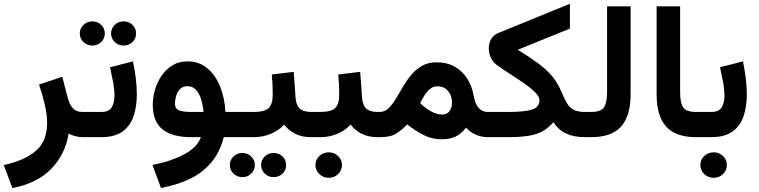

<svg xmlns="http://www.w3.org/2000/svg" viewBox="-42 -715 3956 1001"><path d="M392.6 0Q368.7 0 348.9 -5.4Q329.1 -10.7 315.9 -19Q298.3 89.8 225.1 165.3Q151.9 240.7 22.5 265.6L-22.5 145.5Q85.9 122.1 144.8 71.8Q203.6 21.5 203.6 -75.7Q203.6 -119.6 190.7 -173.1Q177.7 -226.6 161.6 -274.4L282.7 -314.5L311 -205.6Q319.3 -172.4 336.9 -151.9Q354.5 -131.3 387.2 -131.3H406.2V0Z M537.1 -540.5Q537.1 -566.9 556.2 -585.2Q575.2 -603.5 602.5 -603.5Q629.9 -603.5 648.7 -585.2Q667.5 -566.9 667.5 -540.5Q667.5 -514.2 648.7 -495.8Q629.9 -477.5 602.5 -477.5Q575.2 -477.5 556.2 -495.8Q537.1 -514.2 537.1 -540.5ZM374 -540.5Q374 -566.9 393.3 -585.2Q412.6 -603.5 439.5 -603.5Q466.8 -603.5 485.6 -585.2Q504.4 -566.9 504.4 -540.5Q504.4 -514.2 485.6 -495.8Q466.8 -477.5 439.5 -477.5Q412.6 -477.5 393.3 -495.8Q374 -514.2 374 -540.5ZM486.3 0H386.7V-131.3H486.3Q525.9 -131.3 540.3 -155.3Q554.7 -179.2 554.7 -216.3Q554.7 -249.5 547.4 -288.3Q540 -327.1 531.7 -364.3L651.4 -395Q660.6 -350.6 666 -306.9Q671.4 -263.2 671.4 -223.6Q671.4 -159.7 654.3 -109.1Q637.2 -58.6 596.7 -29.3Q556.2 0 486.3 0Z M936 -395Q995.6 -395 1038.3 -359.6Q1081.1 -324.2 1105.2 -264.4Q1129.4 -204.6 1133.3 -131.3H1174.3V0H1124.5Q1098.6 106 1020 171.6Q941.4 237.3 797.4 265.1L752.9 145Q848.6 126.5 917.7 89.8Q986.8 53.2 1005.4 0H953.6Q856.4 0 805.4 -40.5Q754.4 -81.1 754.4 -169.9Q754.4 -206.1 765.6 -245.4Q776.9 -284.7 799.3 -318.6Q821.8 -352.5 856 -373.8Q890.1 -395 936 -395ZM952.1 -131.3H1019Q1016.1 -165.5 1006.8 -196.3Q997.6 -227.1 980.2 -246.3Q962.9 -265.6 935.1 -265.6Q910.6 -265.6 896.2 -250.2Q881.8 -234.9 876 -213.6Q870.1 -192.4 870.1 -174.8Q870.1 -147.5 892.1 -139.4Q914.1 -131.3 952.1 -131.3Z M1154.3 -131.3H1281.7Q1336.9 -131.3 1358.4 -151.4Q1379.9 -171.4 1379.9 -222.2Q1379.9 -249.5 1378.7 -275.4Q1377.4 -301.3 1375 -326.7L1489.3 -340.3L1499 -205.6Q1501.5 -167 1520.8 -149.2Q1540 -131.3 1581.1 -131.3H1591.3V0H1580.1Q1530.3 0 1495.8 -18.1Q1461.4 -36.1 1439.5 -65.4Q1410.6 -34.2 1369.4 -17.1Q1328.1 0 1281.7 0H1154.3ZM1319.3 145.5Q1319.3 119.1 1338.4 100.8Q1357.4 82.5 1384.8 82.5Q1412.1 82.5 1430.9 100.8Q1449.7 119.1 1449.7 145.5Q1449.7 171.9 1430.9 190.2Q1412.1 208.5 1384.8 208.5Q1357.4 208.5 1338.4 190.2Q1319.3 171.9 1319.3 145.5ZM1156.2 145.5Q1156.2 119.1 1175.5 100.8Q1194.8 82.5 1221.7 82.5Q1249 82.5 1267.8 100.8Q1286.6 119.1 1286.6 145.5Q1286.6 171.9 1267.8 190.2Q1249 208.5 1221.7 208.5Q1194.8 208.5 1175.5 190.2Q1156.2 171.9 1156.2 145.5Z M1571.3 -131.3H1628.4Q1683.6 -131.3 1705.1 -151.4Q1726.6 -171.4 1726.6 -222.2Q1726.6 -249.5 1725.3 -275.4Q1724.1 -301.3 1721.7 -326.7L1835.9 -340.3L1845.7 -205.6Q1848.1 -167 1867.4 -149.2Q1886.7 -131.3 1927.7 -131.3H1938V0H1926.8Q1877 0 1842.5 -18.1Q1808.1 -36.1 1786.1 -65.4Q1757.3 -34.2 1716.1 -17.1Q1674.8 0 1628.4 0H1571.3ZM1602.5 145.5Q1602.5 117.7 1622.8 98.4Q1643.1 79.1 1671.9 79.1Q1700.7 79.1 1720.7 98.4Q1740.7 117.7 1740.7 145.5Q1740.7 173.3 1720.7 192.6Q1700.7 211.9 1671.9 211.9Q1643.1 211.9 1622.8 192.6Q1602.5 173.3 1602.5 145.5Z M1939.9 0H1918.5L1918.9 -131.3H1937.5Q1963.4 -131.3 1983.2 -150.1Q2002.9 -168.9 2020.8 -198.2Q2038.6 -227.5 2057.6 -260.7Q2076.7 -293.9 2100.8 -323.2Q2125 -352.5 2157.2 -371.3Q2189.5 -390.1 2233.9 -390.1Q2288.6 -390.1 2328.6 -367.4Q2368.7 -344.7 2393.6 -305.9Q2418.5 -267.1 2426.8 -219.2Q2435.1 -170.4 2455.1 -150.9Q2475.1 -131.3 2498.5 -131.3H2511.2V0H2498Q2466.8 0 2436.5 -13.9Q2406.2 -27.8 2388.2 -49.8Q2364.3 -18.6 2334.2 -3.7Q2304.2 11.2 2261.2 11.2Q2210.9 11.2 2167.5 -10.5Q2124 -32.2 2081.1 -66.4Q2053.2 -38.1 2024.2 -19Q1995.1 0 1939.9 0ZM2237.8 -265.1Q2216.8 -265.1 2200 -251.2Q2183.1 -237.3 2170.4 -216.8Q2157.7 -196.3 2148.4 -177.2Q2163.6 -162.6 2177.7 -152.1Q2191.9 -141.6 2204.6 -134.8Q2221.7 -125.5 2236.1 -121.6Q2250.5 -117.7 2261.7 -117.7Q2289.6 -117.7 2302 -136.2Q2314.5 -154.8 2314.5 -181.2Q2314.5 -215.8 2294.2 -240.5Q2273.9 -265.1 2237.8 -265.1Z M2657.2 -455.6Q2720.7 -416.5 2764.4 -384.3Q2808.1 -352.1 2837.4 -316.7Q2866.7 -281.2 2886.7 -232.4Q2901.9 -195.8 2916 -173.6Q2930.2 -151.4 2951.4 -141.4Q2972.7 -131.3 3008.3 -131.3H3022V0H3008.3Q2950.7 0 2910.9 -18.1Q2871.1 -36.1 2842.8 -77.6Q2818.8 -49.3 2789.3 -32.2Q2759.8 -15.1 2717 -7.6Q2674.3 0 2610.8 0H2491.7V-131.3H2610.4Q2691.9 -131.3 2731.2 -143.6Q2770.5 -155.8 2770.5 -192.9Q2770.5 -211.9 2746.8 -235.1Q2723.1 -258.3 2687.3 -283Q2651.4 -307.6 2613.3 -332Q2575.2 -356.4 2545.9 -377.9Q2526.4 -392.1 2516.4 -415.5Q2506.3 -439 2506.3 -462.9Q2506.3 -489.7 2518.8 -511.5Q2531.2 -533.2 2557.1 -543.5L2929.2 -695.3V-565.9Z M3002.4 -131.3H3040Q3092.8 -131.3 3107.9 -157Q3123 -182.6 3123 -231.4V-682.1H3245.6V-222.2Q3245.6 -112.3 3197 -56.2Q3148.4 0 3039.6 0H3002.4Z M3381.3 -682.1H3503.9V-231.9Q3503.9 -176.8 3520.8 -154.1Q3537.6 -131.3 3585.9 -131.3H3598.1V0H3585.9Q3480 0 3430.7 -55.4Q3381.3 -110.8 3381.3 -222.7Z M3666.5 0H3578.1V-131.3H3666.5Q3706.1 -131.3 3720.5 -155.3Q3734.9 -179.2 3734.9 -216.3Q3734.9 -249.5 3727.5 -288.3Q3720.2 -327.1 3711.9 -364.3L3831.5 -395Q3840.8 -350.6 3846.2 -306.9Q3851.6 -263.2 3851.6 -223.6Q3851.6 -159.7 3834.5 -109.1Q3817.4 -58.6 3776.9 -29.3Q3736.3 0 3666.5 0ZM3609.4 145.5Q3609.4 117.7 3629.6 98.4Q3649.9 79.1 3678.7 79.1Q3707.5 79.1 3727.5 98.4Q3747.6 117.7 3747.6 145.5Q3747.6 173.3 3727.5 192.6Q3707.5 211.9 3678.7 211.9Q3649.9 211.9 3629.6 192.6Q3609.4 173.3 3609.4 145.5Z"/></svg>

Font: Vazirmatn RD FD
Style: Bold
Weight: 700
Designer: Saber Rastikerdar
Foundry: Saber Rastikerdar
Version: Version 33.003